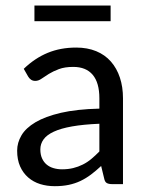

<svg xmlns="http://www.w3.org/2000/svg" viewBox="-20 -655 519 683"><path d="M379.4 0Q366.7 0 359.9 -3.9Q353 -7.8 350.6 -20L339.8 -64.5Q321.3 -47.4 303.5 -33.9Q285.6 -20.5 266.1 -11.2Q246.6 -2 224.1 2.7Q201.7 7.3 174.8 7.3Q147 7.3 122.8 -0.2Q98.6 -7.8 80.3 -23.7Q62 -39.6 51.5 -63.2Q41 -86.9 41 -119.1Q41 -147.5 56.4 -173.6Q71.8 -199.7 106.4 -220.2Q141.1 -240.7 196.8 -253.7Q252.4 -266.6 333.5 -268.6V-305.2Q333.5 -360.8 309.8 -388.9Q286.1 -417 240.7 -417Q210.4 -417 189.7 -409.2Q168.9 -401.4 153.8 -392.1Q138.7 -382.8 127.7 -375Q116.7 -367.2 105.5 -367.2Q96.7 -367.2 90.3 -371.6Q84 -376 80.1 -382.8L64.5 -410.2Q104 -448.2 149.7 -467Q195.3 -485.8 251 -485.8Q291 -485.8 322.3 -472.9Q353.5 -460 374.5 -436Q395.5 -412.1 406.5 -378.9Q417.5 -345.7 417.5 -305.2V0ZM200.7 -52.7Q222.2 -52.7 240.2 -57.1Q258.3 -61.5 274.4 -69.6Q290.5 -77.6 304.9 -89.6Q319.3 -101.6 333.5 -116.2V-214.8Q276.4 -212.4 236.3 -205.3Q196.3 -198.2 171.1 -186.5Q146 -174.8 134.8 -158.9Q123.5 -143.1 123.5 -123.5Q123.5 -105 129.6 -91.6Q135.7 -78.1 146 -69.6Q156.2 -61 170.4 -56.9Q184.6 -52.7 200.7 -52.7ZM102.5 -635.3H373.5V-579.6H102.5Z"/></svg>

Font: Carlito
Style: Regular
Weight: 400
Designer: Lukasz Dziedzic
Foundry: tyPoland Lukasz Dziedzic
Version: Version 1.103; Beta1; all basic design good, some composites